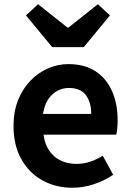

<svg xmlns="http://www.w3.org/2000/svg" viewBox="-20 -878 621 912"><path d="M323.4 13.8Q244.9 13.8 181.7 -21.2Q118.5 -56.1 81.4 -121.9Q44.2 -187.7 44.2 -279.9Q44.2 -348.1 65.8 -402.2Q87.4 -456.3 124.6 -494.8Q161.8 -533.2 208.5 -553.4Q255.3 -573.5 304.7 -573.5Q382.1 -573.5 434 -539.3Q485.9 -505.1 512.4 -444.7Q538.8 -384.4 538.8 -306.4Q538.8 -285.9 536.9 -267.6Q534.9 -249.4 532.1 -238.4H186.7Q192.9 -192.8 214.2 -162.1Q235.4 -131.4 268.1 -115.5Q300.8 -99.6 342.6 -99.6Q376.6 -99.6 407 -109.4Q437.3 -119.3 468.1 -138.2L517.6 -47.9Q476.7 -19.8 426 -3Q375.4 13.8 323.4 13.8ZM184.4 -336.9H413.3Q413.3 -393.2 387.4 -426.7Q361.6 -460.2 307.1 -460.2Q278 -460.2 252.2 -446.4Q226.4 -432.6 208.4 -405.4Q190.4 -378.2 184.4 -336.9ZM227.9 -654.2 103.3 -804.8 161 -857.9 300.4 -747.1H305.2L444.8 -857.9L502.4 -804.8L377.9 -654.2Z"/></svg>

Font: Noto Sans SC Thin
Style: Regular
Weight: 100
Designer: Ryoko NISHIZUKA 西塚涼子 (kana, bopomofo & ideographs); Paul D. Hunt (Latin, Greek & Cyrillic); Sandoll Communications 산돌커뮤니
Foundry: Adobe
Version: Version 2.004-H2;hotconv 1.0.118;makeotfexe 2.5.65603